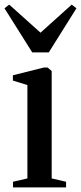

<svg xmlns="http://www.w3.org/2000/svg" viewBox="-34 -814 352 834"><path d="M22.5 0V-24.5L85 -39V-444.5L22 -464V-487L155.5 -520.5H173L190.5 -505.5V-39L253 -24.5V0ZM106 -586.5 -14.5 -778 6 -794 142 -672 277.5 -794 298 -778 178 -586.5Z"/></svg>

Font: Merriweather 120pt Medium
Style: Regular
Weight: 500
Version: Version 2.100